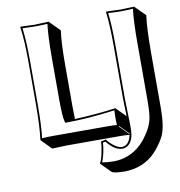

<svg xmlns="http://www.w3.org/2000/svg" viewBox="-96 -736 1015 1082"><g transform="rotate(-10 412.0 -195.0)"><path d="M591.8 -154.8V-444.8Q591.8 -573.7 582 -645L584 -647.9Q585.4 -647.9 666 -645Q666 -645 745.1 -647.9L746.1 -645L802.7 -588.4Q793 -521.5 792.5 -388.7V-60.5Q792.5 46.9 769 97.7Q754.4 128.4 723.6 166.5Q658.7 246.6 555.7 256.3Q543.9 257.3 533.7 257.8Q477.5 257.3 458.5 248.5L401.9 191.9L400.9 189Q416.5 162.1 426.3 90.8Q428.2 76.7 428.2 67.9L457 62Q462.9 71.8 473.6 82.5Q510.3 118.2 539.1 119.1Q580.1 117.7 592.8 59.1Q568.8 56.6 537.6 56.6H233.4L150.4 59.6L94.2 2.9L92.8 0Q102.5 -68.4 103 -200.2V-444.8Q103 -566.9 91.8 -645L94.2 -647.9Q95.7 -647.9 172.9 -645L255.9 -647.9L256.8 -645L313.5 -588.4Q303.7 -521 303.7 -388.2V-153.3Q303.7 -118.2 305.2 -82Q357.9 -84 417 -89.1Q476.1 -94.2 508.3 -98.6L541 -103L543 -99.1L594.7 -47.4Q591.8 -151.9 591.8 -154.8ZM594.2 51.3 543 0 541 2.9 593.3 55.2Q593.8 52.7 594.2 51.3ZM602.1 -154.8Q602.1 -137.2 603.5 -89.4Q606 -15.6 606 23.9Q606 97.2 568.4 121.1Q554.7 128.9 539.1 128.9Q500.5 128.9 460.4 83.5Q455.6 78.1 452.1 73.2L437.5 76.2Q433.6 133.3 414.6 183.1Q414.1 184.6 413.6 185.1Q442.9 190.4 477.1 190.9Q571.3 190.9 640.1 124.5Q650.4 114.3 659.2 103.5Q708.5 42 719.2 -11.7Q726.1 -48.3 726.1 -117.2V-444.8Q726.1 -570.8 734.9 -637.2Q693.4 -634.8 666 -634.8Q637.2 -634.8 593.3 -637.7Q602.1 -566.4 602.1 -444.8ZM236.8 -210V-444.8Q236.8 -570.3 245.6 -637.2Q201.2 -634.8 172.9 -635Q144.5 -635.3 103 -637.2Q112.8 -559.1 112.8 -444.8V-200.2Q112.8 -74.7 104 -7.8Q148.9 -10.3 176.8 -9.8H481Q509.3 -9.8 532.2 -7.8Q530.8 -30.8 530.8 -42Q530.8 -64.5 532.2 -91.8Q377.9 -71.3 254.9 -70.8H247.6L245.6 -78.1Q236.8 -106.9 236.8 -210Z"/></g></svg>

Font: Linux Biolinum Shadow O
Style: Bold
Weight: 700
Designer: Philipp H. Poll
Foundry: Philipp H. Poll
Version: Version 0.9.2